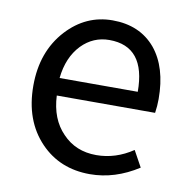

<svg xmlns="http://www.w3.org/2000/svg" viewBox="-68 -624 691 704"><g transform="rotate(10 277.0 -272.0)"><path d="M127 -62Q51 -141 51 -271Q51 -398 126 -480Q197 -557 296 -557Q398 -557 456 -488Q512 -420 512 -302Q512 -276 508 -250H142Q146 -163 196 -112Q245 -60 322 -60Q394 -60 458 -103L491 -43Q404 13 311 13Q199 13 127 -62ZM432 -315Q432 -484 297 -484Q237 -484 194 -440Q149 -393 141 -315Z"/></g></svg>

Font: KaiGen Gothic CN Regular
Style: Regular
Weight: 400
Designer: Ryoko NISHIZUKA  (kana & ideographs); Paul D. Hunt (Latin, Greek & Cyrillic); Wenlong ZHANG  (bopomofo); Sandoll Communi
Foundry: Adobe Systems Incorporated
Version: Version 1.002.20150501